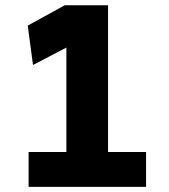

<svg xmlns="http://www.w3.org/2000/svg" viewBox="-20 -727 659 747"><path d="M238.3 -542 108.4 -474.1 87.9 -627.4 231.9 -706.5H400.4V-135.7H548.3V0H91.3V-135.7H238.3Z"/></svg>

Font: Lesson One Extra
Style: Regular
Weight: 800
Designer: But Ko, Victor Gaultney, Annie Olsen, Julie Remington, Don Collingsworth, Eric Hays, Becca Hirsbrunner
Version: Version 1.100